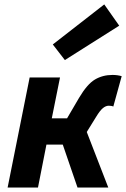

<svg xmlns="http://www.w3.org/2000/svg" viewBox="-20 -845 568 865"><path d="M14.3 0 113.6 -496.1H250.4L213.3 -311.8H282.1L336.1 -404.1Q372.8 -466.1 407.8 -486.8Q442.8 -507.4 486.7 -507.4Q509.4 -507.4 528.2 -501.8L490.5 -365Q486.5 -367 481.8 -367.8Q477.2 -368.7 469.9 -368.7Q456.8 -368.7 443.6 -357.9Q430.3 -347.1 412.9 -318.3L370.9 -250.4L467.9 0H329.2L262.8 -193.5H189.2L151.1 0ZM272.2 -574.4 217.9 -644.7 449.7 -825.1 517.1 -729.3Z"/></svg>

Font: Source Sans Variable
Style: Italic
Weight: 200
Italic angle: -11°
Designer: Paul D. Hunt
Foundry: Adobe Systems Incorporated
Version: Version 3.006;hotconv 1.0.111;makeotfexe 2.5.65597